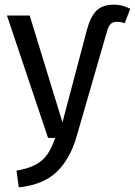

<svg xmlns="http://www.w3.org/2000/svg" viewBox="-20 -594 581 827"><path d="M51 141Q103 132 134 115Q165 98 183.5 71.5Q202 45 218 0H187L10 -527H108L249 -67L354 -464Q370 -524 396.5 -549Q423 -574 471 -574Q508 -574 541 -556L517 -494Q502 -500 483 -500Q466 -500 456.5 -490.5Q447 -481 440 -456L310 -6Q282 91 224 146.5Q166 202 61 213Z"/></svg>

Font: Fira Sans
Style: Regular
Weight: 400
Designer: bBox Type GmbH & Carrois Corporate GbR & Edenspiekermann AG
Foundry: bBox Type GmbH & Carrois Corporate GbR & Edenspiekermann AG
Version: Version 4.301